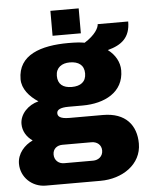

<svg xmlns="http://www.w3.org/2000/svg" viewBox="-61 -769 788 1028"><g transform="rotate(-5 333.0 -255.0)"><path d="M249 -586H401V-720H249ZM143 210H437C555 210 659 141 659 29C659 -69 603 -140 481 -140H301C250 -140 238 -154 238 -171C238 -188 255 -200 301 -200H377C495 -200 599 -252 599 -370C599 -414 576 -455 537 -484C613 -504 659 -541 659 -627H495C495 -608 475 -570 417 -534C395 -538 370 -540 330 -540C182 -540 58 -500 58 -369C58 -318 95 -274 143 -243C87 -229 42 -183 42 -130C42 -92 62 -59 94 -37C50 -17 10 26 10 81C10 154 70 210 143 210ZM328 -304C281 -304 253 -325 253 -370C253 -415 286 -436 328 -436C375 -436 405 -415 405 -370C405 -325 375 -304 328 -304ZM251 99C222 99 199 79 199 48C199 17 222 0 251 0H407C436 0 460 18 460 49C460 80 436 99 407 99Z"/></g></svg>

Font: Archivo Black
Style: Regular
Weight: 900
Designer: Hector Gatti
Foundry: Omnibus-Type
Version: Version 2.001